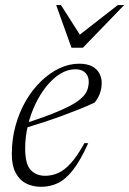

<svg xmlns="http://www.w3.org/2000/svg" viewBox="-20 -710 498 740"><path d="M270 -443Q240.5 -443 212.5 -425.8Q184.5 -408.5 160 -378.5Q135.5 -348.5 116.8 -309.5Q98 -270.5 87.5 -226.5Q77 -182.5 77 -137.5Q77 -78 98 -55.2Q119 -32.5 154 -32.5Q179.5 -32.5 203.8 -43Q228 -53.5 253 -81Q278 -108.5 305.5 -158.5L320 -158Q290 -91.5 261.5 -55Q233 -18.5 203 -4.2Q173 10 138.5 10Q105.5 10 80 -3.2Q54.5 -16.5 40 -44.5Q25.5 -72.5 25.5 -116Q25.5 -173.5 40 -226Q54.5 -278.5 80 -322Q105.5 -365.5 138.8 -397.5Q172 -429.5 209.5 -447Q247 -464.5 285 -464.5Q315.5 -464.5 334.5 -454.5Q353.5 -444.5 362.8 -427.5Q372 -410.5 372 -390.5Q372 -369.5 365 -350Q358 -330.5 344.5 -314.5Q320 -303 288.5 -290.2Q257 -277.5 221.5 -264.5Q186 -251.5 148.8 -239.2Q111.5 -227 75 -216L76 -234.5Q135.5 -253.5 177.2 -269.8Q219 -286 246.2 -300.2Q273.5 -314.5 289 -327.5Q304.5 -340.5 311.5 -353Q318.5 -365.5 320.5 -378.5Q324 -396.5 319.8 -411Q315.5 -425.5 303.2 -434.2Q291 -443 270 -443ZM458.5 -690.5 299.5 -526H255.5L196.5 -690.5H215L295 -565H273L434 -690.5Z"/></svg>

Font: Newsreader 36pt Light
Style: Italic
Weight: 300
Italic angle: -17°
Designer: Hugues Gentile
Foundry: Production Type
Version: Version 1.003